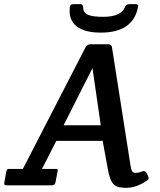

<svg xmlns="http://www.w3.org/2000/svg" viewBox="-55 -892 771 924"><path d="M-21 0Q-35 0 -35 -8Q-35 -11 -34 -15L-25 -65Q-23 -74 -19.5 -77Q-16 -80 -6 -79H55L357 -665Q365 -679 380 -679H466Q482 -679 484 -664L573 -96Q576 -76 581 -68Q586 -60 598.5 -60Q611 -60 627.5 -66.5Q644 -73 651 -59L658 -44Q660 -40 660 -33.5Q660 -27 651 -22Q600 12 552.5 12Q505 12 489 -8Q473 -28 465 -73L439 -214H216L147 -79H209Q219 -80 221.5 -77Q224 -74 222 -65L212 -15Q210 0 193 0ZM430 -289 390 -564 251 -289ZM597 -872Q610 -872 610 -864Q610 -861 609 -857Q585 -735 430 -735Q357 -735 318.5 -762Q280 -789 280 -839Q280 -863 284.5 -867.5Q289 -872 299 -872H329Q338 -872 341 -869Q344 -866 345 -856Q346 -830 369 -820.5Q392 -811 441 -811Q527 -811 546 -857Q552 -872 568 -872Z"/></svg>

Font: Crete Round
Style: Italic
Weight: 400
Designer: Veronika Burian
Foundry: TypeTogether
Version: Version 1.001; ttfautohint (v1.6)